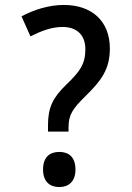

<svg xmlns="http://www.w3.org/2000/svg" viewBox="-20 -744 532 776"><path d="M174 -212H257V-228C257 -280 272 -303 327 -357C388 -417 424 -463 424 -548C424 -658 352 -724 238 -724C176 -724 116 -704 67 -678L103 -597C145 -618 187 -635 233 -635C293 -635 325 -600 325 -545C325 -484 302 -454 248 -402C193 -349 174 -309 174 -238ZM154 -59C154 -10 181 12 220 12C257 12 285 -10 285 -59C285 -110 257 -130 220 -130C181 -130 154 -109 154 -59Z"/></svg>

Font: Noto Sans Devanagari UI SemiCondensed Medium
Style: Regular
Weight: 500
Width: 4
Designer: Jelle Bosma - Monotype Design Team
Foundry: Monotype Imaging Inc.
Version: Version 2.004